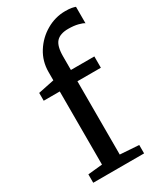

<svg xmlns="http://www.w3.org/2000/svg" viewBox="-207 -904 826 979"><g transform="rotate(-30 205.5 -415.0)"><path d="M123.5 -58V-488.5H29V-534.5L123.5 -554V-602.5Q123.5 -666 156 -717.5Q188.5 -769 240.8 -799.2Q293 -829.5 352 -829.5Q376 -829.5 389.5 -826.8Q403 -824 411 -821V-724Q402 -731 377.5 -737.2Q353 -743.5 320 -743.5Q272 -743.5 249.8 -719.5Q227.5 -695.5 227.5 -634.5V-555H365.5V-488.5H227.5V-57L338 -49.5V0H38.5V-49.5Z"/></g></svg>

Font: Merriweather
Style: Regular
Weight: 400
Designer: Eben Sorkin
Foundry: Eben Sorkin
Version: Version 2.100; ttfautohint (v1.7.19-72a1) -l 8 -r 50 -G 200 